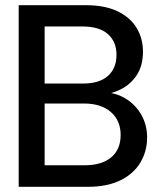

<svg xmlns="http://www.w3.org/2000/svg" viewBox="-20 -720 621 740"><path d="M52 0V-700H311Q384 -700 433 -676.5Q482 -653 506.5 -612.5Q531 -572 531 -521Q531 -468 508 -432Q485 -396 447 -376.5Q409 -357 367 -354L381 -364Q427 -363 465 -339.5Q503 -316 525 -277Q547 -238 547 -191Q547 -137 521 -93.5Q495 -50 444 -25Q393 0 319 0ZM152 -83H306Q372 -83 408.5 -113.5Q445 -144 445 -200Q445 -255 407.5 -288Q370 -321 304 -321H152ZM152 -398H300Q363 -398 396 -427.5Q429 -457 429 -509Q429 -559 396 -588.5Q363 -618 297 -618H152Z"/></svg>

Font: DM Sans 9pt 36pt Medium
Style: Regular
Weight: 500
Version: Version 4.004;gftools[0.9.30]